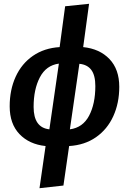

<svg xmlns="http://www.w3.org/2000/svg" viewBox="-20 -773 679 1011"><path d="M344 -4 314 204 188 218 220 -4Q134 -13 82.5 -67Q31 -121 31 -213Q31 -300 62.5 -369Q94 -438 153.5 -479Q213 -520 294 -525L323 -740L449 -753L418 -525Q505 -516 556.5 -462Q608 -408 608 -316Q608 -230 576.5 -161Q545 -92 485.5 -50.5Q426 -9 344 -4ZM240 -92 290 -438Q223 -429 190 -366Q157 -303 157 -210Q157 -101 240 -92ZM482 -320Q482 -376 461 -404.5Q440 -433 398 -437L348 -92Q416 -101 449 -163.5Q482 -226 482 -320Z"/></svg>

Font: FiraGO Medium
Style: Italic
Weight: 500
Italic angle: -8°
Designer: bBox Type GmbH
Foundry: bBox Type GmbH
Version: Version 1.001